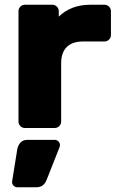

<svg xmlns="http://www.w3.org/2000/svg" viewBox="-20 -540 499 810"><path d="M448 -493V-392Q448 -381 440 -373Q432 -365 421 -365H330Q285 -365 261.5 -341.5Q238 -318 238 -273V-27Q238 -16 230 -8Q222 0 211 0H85Q74 0 66 -8Q58 -16 58 -27V-493Q58 -504 66 -512Q74 -520 85 -520H201Q212 -520 220 -512Q228 -504 228 -493V-470Q280 -520 361 -520H421Q432 -520 440 -512Q448 -504 448 -493ZM96 50H211Q220 50 226.5 56.5Q233 63 233 72Q233 76 232 79L177 218Q165 250 134 250H53Q44 250 37.5 243.5Q31 237 31 228V226L53 89Q56 73 66.5 61.5Q77 50 96 50Z"/></svg>

Font: Rubik
Style: Regular
Weight: 700
Designer: Hubert & Fischer
Foundry: Hubert & Fischer
Version: Version 1.100